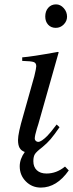

<svg xmlns="http://www.w3.org/2000/svg" viewBox="-20 -683 333 874"><path d="M237.8 -116.2 251 -104Q226.1 -67.9 210.2 -49.3Q194.3 -30.8 172.9 -13.2Q146 7.3 138.9 18.6Q131.8 29.8 131.8 50.8Q131.8 77.1 147.7 92Q163.6 106.9 191.9 106.9Q237.3 106.9 275.9 75.2L293 92.8Q238.3 170.9 166 170.9Q125.5 170.9 97.7 142.8Q69.8 114.7 69.8 74.2Q69.8 41 92.8 8.8Q76.2 2.9 69.1 -10Q62 -22.9 62 -45.9Q62 -76.2 85.9 -157.2L136.2 -335.9Q145 -372.1 145 -380.9Q145.5 -396 133.8 -400.4Q122.1 -404.8 81.1 -405.8V-421.9Q123 -424.8 244.1 -446.8L247.1 -444.8L154.8 -119.1Q153.3 -113.3 147.9 -97.2Q138.2 -65.4 138.2 -51.8Q138.2 -45.9 143.1 -41.5Q147.9 -37.1 153.8 -37.1Q168 -37.1 195.8 -64.9Q209 -78.1 237.8 -116.2ZM234.9 -663.1Q254.9 -663.1 270 -646.2Q285.2 -629.4 285.2 -606.9Q285.2 -586.9 270 -571.5Q254.9 -556.2 233.9 -556.2Q212.4 -556.2 199.2 -570.6Q186 -585 186 -607.9Q186 -632.3 199.7 -647.7Q213.4 -663.1 234.9 -663.1Z"/></svg>

Font: Accordance
Style: Italic
Weight: 400
Italic angle: -11°
Version: Version 1.2 (build January 31, 2020) Miklal Software Solutio